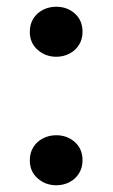

<svg xmlns="http://www.w3.org/2000/svg" viewBox="-20 -535 334 570"><path d="M147 -366.5Q115 -366.5 91.8 -387Q68.5 -407.5 68.5 -440.5Q68.5 -463 79 -479.8Q89.5 -496.5 107.5 -505.8Q125.5 -515 147 -515Q179.5 -515 202.2 -494.8Q225 -474.5 225 -440.5Q225 -418.5 214.5 -401.8Q204 -385 186.2 -375.8Q168.5 -366.5 147 -366.5ZM147 15Q115 15 91.8 -5.5Q68.5 -26 68.5 -59Q68.5 -81.5 79 -98.2Q89.5 -115 107.5 -124.2Q125.5 -133.5 147 -133.5Q179.5 -133.5 202.2 -113.2Q225 -93 225 -59Q225 -37 214.5 -20.2Q204 -3.5 186.2 5.8Q168.5 15 147 15Z"/></svg>

Font: Geologica Cursive
Style: Regular
Weight: 400
Designer: Sindre Bremnes, Frode Helland
Foundry: Monokrom Skriftforlag AS
Version: Version 1.010;gftools[0.9.28]